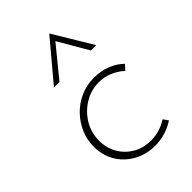

<svg xmlns="http://www.w3.org/2000/svg" viewBox="-203 -747 837 837"><g transform="rotate(-45 215.0 -328.5)"><path d="M365 -28Q339 -11 308 -1.5Q277 8 244 8Q206 8 171.5 -5Q137 -18 110 -42.5Q83 -67 67.5 -101.5Q52 -136 52 -179Q52 -221 68.5 -259Q85 -297 113.5 -326.5Q142 -356 180.5 -373.5Q219 -391 264 -391Q308 -391 343.5 -377Q379 -363 404 -338L383 -315Q362 -335 331.5 -348.5Q301 -362 266 -362Q219 -362 178 -337.5Q137 -313 112 -272Q87 -231 87 -180Q87 -136 107.5 -100Q128 -64 164.5 -42.5Q201 -21 249 -21Q277 -21 302 -29Q327 -37 349 -51ZM340 -484 255 -630 267 -632 146 -484H112L264 -665L373 -484Z"/></g></svg>

Font: Josefin Sans ExtraLight
Style: Italic
Weight: 250
Italic angle: -7°
Designer: Santiago Orozco
Foundry: Typemade
Version: Version 2.000